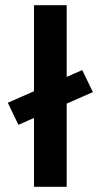

<svg xmlns="http://www.w3.org/2000/svg" viewBox="-20 -720 388 740"><path d="M237 0H111V-700H237ZM297 -450 338 -365 51 -239 10 -324Z"/></svg>

Font: Space Grotesk Variable
Style: Regular
Weight: 400
Designer: Florian Karsten (Space Grotesk), Colophon Foundry (Space Mono)
Foundry: Florian Karsten
Version: Version 1.106